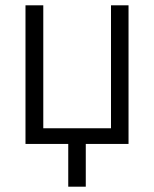

<svg xmlns="http://www.w3.org/2000/svg" viewBox="-20 -542 581 723"><path d="M237 0H76V-522H143V-59H398V-522H464V0H303V161H237Z"/></svg>

Font: Oxford Sans
Style: Regular
Weight: 400
Designer: Matt McInerney, Pablo Impallari, Rodrigo Fuenzalida
Foundry: Matt McInerney, Pablo Impallari, Rodrigo Fuenzalida
Version: Version 3.000g; ttfautohint (v1.5) -l 8 -r 28 -G 28 -x 14 -D